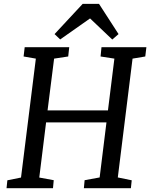

<svg xmlns="http://www.w3.org/2000/svg" viewBox="-20 -997 795 1017"><path d="M14.6 0H260.7L264.6 -42.5L188 -56.6L224.1 -348.6H543.9L507.8 -57.1L428.2 -42.5L424.3 0H673.3L677.7 -42L604 -57.1L682.1 -686.5L749.5 -697.8L755.4 -747.1H517.6L512.7 -697.8L585.9 -686.5L551.8 -412.1H231.9L266.6 -686.5L341.3 -697.8L346.7 -747.1H110.8L105 -697.8L169.9 -686.5L91.3 -56.6L19 -42ZM298.8 -788.1 457 -899.4 574.7 -787.6 607.9 -816.4 504.4 -976.6H418L269 -816.4Z"/></svg>

Font: Merriweather
Style: Italic
Weight: 400
Italic angle: -7.5°
Designer: Eben Sorkin
Foundry: Eben Sorkin
Version: Version 1.001